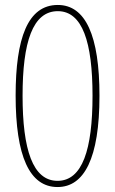

<svg xmlns="http://www.w3.org/2000/svg" viewBox="-20 -744 465 774"><path d="M212 10C319 10 381 -105 381 -358C381 -600 325 -724 213 -724C92 -724 43 -590 43 -359C43 -114 99 10 212 10ZM212 -15C112 -15 71 -141 71 -358C71 -575 112 -699 213 -699C312 -699 353 -575 353 -358C353 -141 312 -15 212 -15Z"/></svg>

Font: Noto Serif ExtraCondensed Thin
Style: Regular
Weight: 100
Width: 2
Designer: Monotype Design Team
Foundry: Monotype Imaging Inc.
Version: Version 2.013